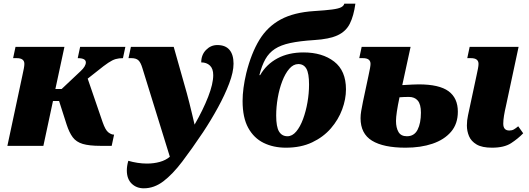

<svg xmlns="http://www.w3.org/2000/svg" viewBox="-20 -790 2865 1040"><path d="M20 0 101 -380Q106 -403 109 -418.5Q112 -434 112 -444Q112 -475 71 -475H51L64 -536H329L280 -308H314L417 -405Q445 -431 445 -452Q445 -475 401 -475L414 -536H659L646 -475Q624 -475 606.5 -470Q589 -465 566.5 -450Q544 -435 507 -405L455 -364L536 -128Q551 -85 567 -73Q583 -61 595 -61H598L585 0H525Q463 0 428 -10.5Q393 -21 374 -46.5Q355 -72 341 -115L300 -243H267L215 0Z M759 230Q719 230 693 204.5Q667 179 667 133Q667 121 669 108Q671 95 675 81Q699 88 725 92Q751 96 776 96Q813 96 845.5 87Q878 78 900 59L751 -422Q742 -452 729.5 -463.5Q717 -475 692 -475H676L689 -536H921L992 -285Q998 -262 1006 -231.5Q1014 -201 1021 -170Q1028 -139 1034 -115Q1080 -195 1107.5 -265.5Q1135 -336 1135 -383Q1135 -418 1117 -435Q1099 -452 1070 -452Q1070 -493 1096 -519.5Q1122 -546 1157 -546Q1201 -546 1223 -520Q1245 -494 1245 -445Q1245 -400 1221.5 -338Q1198 -276 1160.5 -207.5Q1123 -139 1080 -74Q1019 17 967 85.5Q915 154 865 192Q815 230 759 230Z M1529 10Q1461 10 1408 -16Q1355 -42 1324.5 -97.5Q1294 -153 1294 -243Q1294 -276 1299 -314Q1304 -352 1314 -394Q1341 -502 1385 -574Q1429 -646 1500.5 -684.5Q1572 -723 1681 -730Q1744 -734 1778.5 -738.5Q1813 -743 1827.5 -750.5Q1842 -758 1845 -770H1905Q1896 -704 1875 -662Q1854 -620 1809 -599Q1764 -578 1682 -573Q1604 -568 1552.5 -557Q1501 -546 1469 -525Q1437 -504 1417.5 -469.5Q1398 -435 1385 -383H1389Q1423 -442 1483 -474Q1543 -506 1624 -506Q1726 -506 1790 -456.5Q1854 -407 1854 -306Q1854 -253 1833.5 -197.5Q1813 -142 1772.5 -95Q1732 -48 1671 -19Q1610 10 1529 10ZM1537 -52Q1563 -52 1584.5 -77.5Q1606 -103 1621.5 -145Q1637 -187 1645.5 -236Q1654 -285 1654 -332Q1654 -393 1639.5 -418Q1625 -443 1596 -443Q1569 -443 1547 -417.5Q1525 -392 1509 -350.5Q1493 -309 1484.5 -260Q1476 -211 1476 -164Q1476 -103 1491.5 -77.5Q1507 -52 1537 -52Z M2645 10Q2591 10 2561.5 -7.5Q2532 -25 2520.5 -52.5Q2509 -80 2509 -110Q2509 -138 2515 -165L2561 -380Q2566 -403 2569 -418.5Q2572 -434 2572 -444Q2572 -475 2531 -475H2511L2524 -536H2789L2721 -218Q2714 -188 2710 -163.5Q2706 -139 2706 -120Q2706 -83 2739 -83Q2753 -83 2763.5 -89Q2774 -95 2787 -106L2814 -68Q2786 -39 2748.5 -14.5Q2711 10 2645 10ZM2177 10Q2057 10 1995 -28Q1933 -66 1933 -150Q1933 -168 1936.5 -188.5Q1940 -209 1946 -239L1976 -380Q1987 -429 1987 -444Q1987 -475 1946 -475H1926L1939 -536H2204L2159 -329Q2194 -331 2214.5 -332Q2235 -333 2248 -333Q2359 -333 2409.5 -296Q2460 -259 2460 -185Q2460 -119 2423 -76Q2386 -33 2322.5 -11.5Q2259 10 2177 10ZM2184 -52Q2224 -52 2242 -87.5Q2260 -123 2260 -180Q2260 -225 2243 -245Q2226 -265 2195 -265Q2168 -265 2144 -263Q2125 -173 2125 -135Q2125 -98 2138.5 -75Q2152 -52 2184 -52Z"/></svg>

Font: Noto Serif Black
Style: Italic
Weight: 900
Italic angle: -12°
Designer: Monotype Design Team
Foundry: Monotype Imaging Inc.
Version: Version 2.013